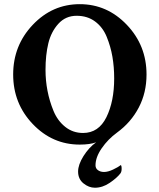

<svg xmlns="http://www.w3.org/2000/svg" viewBox="-20 -671 750 904"><path d="M340.8 -596.7Q289.1 -596.7 254.9 -559.1Q220.7 -521.5 207.5 -466.8Q194.3 -412.1 194.3 -341.8Q194.3 -292 203.6 -243.7Q212.9 -195.3 231.9 -148.9Q251 -102.5 287.1 -73.7Q323.2 -44.9 371.1 -44.9Q444.3 -44.9 481 -119.1Q517.6 -193.4 517.6 -301.8Q517.6 -355.5 509.3 -403.8Q501 -452.1 482.4 -497.6Q463.9 -543 427.7 -569.8Q391.6 -596.7 340.8 -596.7ZM669.9 -320.3Q669.9 -234.4 633.3 -164.6Q596.7 -94.7 531.2 -46.9Q488.3 -15.6 459 26.9Q429.7 69.3 429.7 107.4Q429.7 122.1 441.4 130.4Q453.1 138.7 469.7 138.7Q488.3 138.7 512.2 127.4Q536.1 116.2 547.9 106.4Q552.7 106.4 552.7 124Q552.7 137.7 546.9 145.5Q530.3 167 496.6 189.9Q462.9 212.9 426.8 212.9Q398.4 212.9 373 192.4Q347.7 171.9 347.7 136.7Q347.7 104.5 373 64Q398.4 23.4 432.6 -1Q403.3 9.8 355.5 9.8Q226.6 9.8 134.3 -86.9Q42 -183.6 42 -320.3Q42 -457 134.3 -554.2Q226.6 -651.4 355.5 -651.4Q484.4 -651.4 577.1 -554.2Q669.9 -457 669.9 -320.3Z"/></svg>

Font: Crimson
Style: Bold
Weight: 700
Version: Version 0.8 ; ttfautohint (v1.00) -l 8 -r 50 -G 200 -x 14 -D